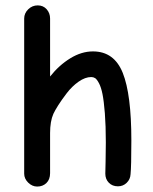

<svg xmlns="http://www.w3.org/2000/svg" viewBox="-20 -686 568 713"><path d="M118.2 6.8Q99.6 6.8 84.7 -7.8Q69.8 -22.5 69.8 -41V-617.2Q69.8 -636.7 84.7 -651.4Q99.6 -666 120.1 -666Q140.6 -666 153.3 -651.6Q166 -637.2 166 -617.2V-401.9Q199.2 -443.8 241 -469.5Q282.7 -495.1 325.2 -495.1Q403.8 -495.1 435.8 -415.5Q467.8 -335.9 467.8 -164.1Q467.8 -66.9 464.8 -39.1Q463.9 -20 450.4 -7.1Q437 5.9 418 5.9Q397 5.9 384 -7.6Q371.1 -21 371.1 -41Q371.1 -49.3 372.1 -85.2Q373 -121.1 373 -157.2Q373 -219.2 369.4 -265.4Q365.7 -311.5 360.6 -336.7Q355.5 -361.8 347.7 -376.7Q339.8 -391.6 333.3 -395.8Q326.7 -399.9 318.8 -399.9Q296.4 -399.9 271.7 -382.6Q247.1 -365.2 227.8 -339.8Q208.5 -314.5 196.3 -295.2Q184.1 -275.9 178.2 -263.2Q166 -235.4 166 -191.9V-43Q166 -19.5 152.3 -6.3Q138.7 6.8 118.2 6.8Z"/></svg>

Font: Comic Neue
Style: Bold
Weight: 700
Designer: Craig Rozynski
Foundry: Craig Rozynski
Version: Version 2.003;hotconv 1.0.109;makeotfexe 2.5.65596